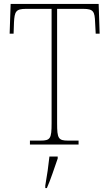

<svg xmlns="http://www.w3.org/2000/svg" viewBox="-20 -734 556 975"><path d="M132 0H379V-20H326C276 -20 270 -31 270 -108V-689H403C455 -689 461 -675 463 -620L466 -563H486L481 -714H34L29 -563H49L51 -620C54 -675 60 -689 112 -689H242V-108C242 -31 236 -20 186 -20H132ZM210 208V221H218C236 182 258 113 273 71V61H231C226 108 219 158 210 208Z"/></svg>

Font: Noto Serif Sinhala SemiCondensed Thin
Style: Regular
Weight: 100
Width: 4
Designer: Jelle Bosma - Monotype Design Team
Foundry: Monotype Imaging Inc.
Version: Version 2.007